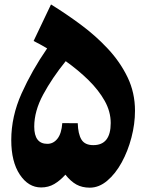

<svg xmlns="http://www.w3.org/2000/svg" viewBox="-20 -843 664 873"><path d="M211.9 -822.8Q279.3 -781.2 346.9 -731.2Q414.6 -681.2 470.5 -621.3Q526.4 -561.5 560.1 -491.5Q593.8 -421.4 593.8 -339.4Q593.8 -279.3 577.6 -217.5Q561.5 -155.8 533.2 -104.2Q504.9 -52.7 467.5 -21.2Q430.2 10.3 388.2 10.3Q353.5 10.3 327.6 -3.9Q301.8 -18.1 277.3 -48.8Q253.4 -22 226.8 -6.3Q200.2 9.3 167 9.3Q108.9 9.3 70.1 -49.1Q31.2 -107.4 31.2 -206.1Q31.2 -313.5 78.1 -418Q125 -522.5 194.3 -623Q177.2 -632.8 162.1 -641.4Q147 -649.9 132.8 -656.7ZM278.8 -564.9Q216.8 -488.3 176.3 -413.1Q135.7 -337.9 135.7 -267.1Q135.7 -189 195.3 -189Q222.7 -189 241.2 -212.4Q259.8 -235.8 263.2 -283.2L333.5 -282.7Q335 -233.9 350.3 -208.5Q365.7 -183.1 404.3 -183.1Q483.4 -183.1 483.4 -283.7Q483.4 -335.4 456.1 -384.3Q428.7 -433.1 382.6 -478.5Q336.4 -523.9 278.8 -564.9Z"/></svg>

Font: Pinar ExtraBold
Style: Regular
Weight: 800
Designer: Amin Abedi
Version: Version 3.000